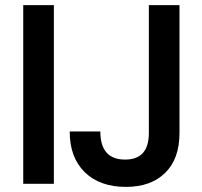

<svg xmlns="http://www.w3.org/2000/svg" viewBox="-20 -720 793 752"><path d="M71 0V-700H191V0ZM473 12Q371 12 312 -45.5Q253 -103 253 -205H373Q373 -95 470 -95Q563 -95 563 -199V-700H683V-199Q683 -98 627 -43Q571 12 473 12Z"/></svg>

Font: AWOL-DM SemiBold
Style: Regular
Weight: 600
Designer: Colophon Foundry, Jonny Pinhorn, Mikhail Sharanda
Foundry: Colophon Foundry
Version: Version 1.000;Glyphs 3.2.3 (3260)